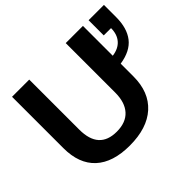

<svg xmlns="http://www.w3.org/2000/svg" viewBox="-154 -908 1137 1137"><g transform="rotate(-45 415.0 -339.0)"><path d="M349.1 9.8Q208.5 9.8 134.3 -58.6Q60.1 -127 60.1 -257.8V-688H204.1V-269Q204.1 -103 353 -103Q429.7 -103 469.7 -147.2Q509.8 -191.4 509.8 -273.9V-688H653.8V-438Q706.1 -444.8 734.1 -476.8Q762.2 -508.8 762.2 -561H701.2V-688H829.6V-585.4Q829.6 -493.7 787.6 -439.7Q745.6 -385.7 653.8 -371.6V-265.1Q653.8 -133.8 574.2 -62Q494.6 9.8 349.1 9.8Z"/></g></svg>

Font: Liberation Sans
Style: Bold
Weight: 700
Designer: Steve Matteson
Foundry: Ascender Corporation
Version: Version 2.1.5